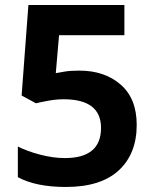

<svg xmlns="http://www.w3.org/2000/svg" viewBox="-20 -734 612 764"><path d="M296 -453Q261 -453 239.5 -449.5Q218 -446 202 -443L215 -594H475V-714H93L66 -354L123 -323Q143 -328 174 -333.5Q205 -339 233 -339Q382 -339 382 -225Q382 -105 238 -105Q192 -105 140 -118.5Q88 -132 51 -151V-29Q123 10 242 10Q381 10 452.5 -56Q524 -122 524 -237Q524 -342 460 -397.5Q396 -453 296 -453Z"/></svg>

Font: Noto Sans UI
Style: Bold
Weight: 700
Designer: Monotype Design Team
Foundry: Monotype Imaging Inc.
Version: Version 1.901